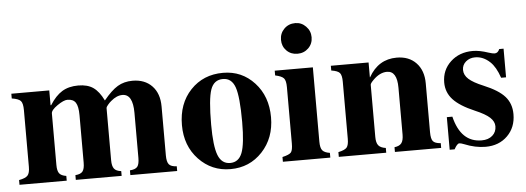

<svg xmlns="http://www.w3.org/2000/svg" viewBox="-48 -823 2651 968"><g transform="rotate(-5 1278.0 -338.5)"><path d="M814 0H577V-24Q605 -26 615 -38.5Q625 -51 625 -83V-311Q625 -406 572 -406Q543 -406 514 -381Q505 -374 496 -363Q487 -352 487 -348V-83Q487 -54 497 -40.5Q507 -27 533 -24V0H301V-24Q328 -26 338 -39Q348 -52 348 -83V-323Q348 -368 335.5 -387Q323 -406 294 -406Q275 -406 242.5 -383.5Q210 -361 210 -344V-83Q210 -54 219.5 -41Q229 -28 255 -24V0H16V-24Q49 -30 60 -42.5Q71 -55 71 -86V-373Q71 -408 60 -420Q49 -432 15 -437V-461H207V-386H210Q239 -432 272.5 -452.5Q306 -473 354 -473Q401 -473 430 -453Q459 -433 482 -386Q521 -434 553.5 -453.5Q586 -473 629 -473Q691 -473 727.5 -435Q764 -397 764 -331V-83Q764 -51 774.5 -38Q785 -25 814 -24Z M1309 -229Q1309 -124 1244.5 -55Q1180 14 1083 14Q988 14 923 -54.5Q858 -123 858 -228Q858 -337 922.5 -405Q987 -473 1087 -473Q1182 -473 1245.5 -404Q1309 -335 1309 -229ZM1162 -218Q1162 -346 1145 -394Q1128 -442 1084 -442Q1038 -442 1021.5 -394.5Q1005 -347 1005 -218Q1005 -109 1023 -63Q1041 -17 1084 -17Q1127 -17 1144.5 -61.5Q1162 -106 1162 -218Z M1548 -613Q1548 -580 1525.5 -558Q1503 -536 1470 -536Q1437 -536 1415 -558Q1393 -580 1393 -613Q1393 -646 1415.5 -668.5Q1438 -691 1472 -691Q1503 -691 1525.5 -668Q1548 -645 1548 -613ZM1589 0H1349V-24Q1384 -32 1393 -43Q1402 -54 1402 -88V-373Q1402 -406 1391.5 -418Q1381 -430 1348 -437V-461H1541V-85Q1541 -53 1551.5 -40.5Q1562 -28 1589 -24Z M2150 0H1916V-24Q1941 -27 1951.5 -40.5Q1962 -54 1962 -84V-321Q1962 -406 1911 -406Q1875 -406 1841 -372Q1824 -355 1824 -348V-84Q1824 -55 1834.5 -41.5Q1845 -28 1872 -24V0H1632V-24Q1665 -31 1675 -43Q1685 -55 1685 -87V-376Q1685 -408 1675 -420Q1665 -432 1632 -437V-461H1823V-386H1824Q1873 -473 1966 -473Q2028 -473 2064.5 -434.5Q2101 -396 2101 -331V-84Q2101 -50 2111 -38Q2121 -26 2150 -24Z M2507 -326H2482Q2463 -382 2435 -408Q2401 -440 2360 -440Q2332 -440 2313 -423.5Q2294 -407 2294 -382Q2294 -356 2316.5 -335.5Q2339 -315 2390 -294Q2465 -263 2496.5 -227Q2528 -191 2528 -138Q2528 -71 2485 -28.5Q2442 14 2374 14Q2322 14 2266 -9Q2251 -15 2243 -15Q2232 -15 2217 13H2192V-152H2220Q2252 -20 2357 -20Q2391 -20 2411.5 -38Q2432 -56 2432 -85Q2432 -109 2410 -129.5Q2388 -150 2336 -172Q2261 -204 2227.5 -240.5Q2194 -277 2194 -327Q2194 -390 2238.5 -431.5Q2283 -473 2351 -473Q2385 -473 2429 -458Q2451 -451 2460 -451Q2477 -451 2485 -471H2507Z"/></g></svg>

Font: STIX MathJax Main
Style: Bold
Weight: 700
Designer: MicroPress Inc., with final additions and corrections provided by Coen Hoffman, Elsevier (retired)
Version: Version 1.1.1